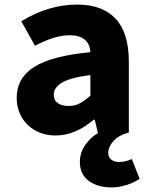

<svg xmlns="http://www.w3.org/2000/svg" viewBox="-20 -579 656 839"><path d="M329 129Q329 87 353.5 53Q378 19 408 3L394 -56H390Q309 13 223 13Q173 13 134 -9Q95 -31 74 -68.5Q53 -106 53 -151Q53 -238 129.5 -286.5Q206 -335 375 -351Q370 -425 284 -425Q219 -425 133 -379L73 -486Q192 -559 317 -559Q428 -559 485.5 -497Q543 -435 543 -309V0Q498 12 475.5 37.5Q453 63 453 90Q453 109 467 119Q481 129 500 129Q527 129 556 116L590 202Q567 219 532.5 229.5Q498 240 467 240Q407 240 368 211.5Q329 183 329 129ZM375 -161V-251Q289 -240 252 -218.5Q215 -197 215 -165Q215 -141 232.5 -128.5Q250 -116 280 -116Q307 -116 328 -127Q349 -138 375 -161Z"/></svg>

Font: Nebula Sans Bold
Style: Regular
Weight: 700
Designer: Paul D. Hunt for Adobe (as Source Sans)
Foundry: Nebula Entertainment & Broadcasting LLC
Version: Version 1.010